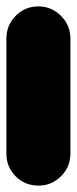

<svg xmlns="http://www.w3.org/2000/svg" viewBox="-20 -580 240 600"><path d="M0 -100H200V-460H0ZM100 -200Q58 -200 29 -170.5Q0 -141 0 -100Q0 -58 29 -29Q58 0 100 0Q141 0 170.5 -29Q200 -58 200 -100Q200 -141 170.5 -170.5Q141 -200 100 -200ZM100 -560Q58 -560 29 -530.5Q0 -501 0 -460Q0 -418 29 -389Q58 -360 100 -360Q141 -360 170.5 -389Q200 -418 200 -460Q200 -501 170.5 -530.5Q141 -560 100 -560Z"/></svg>

Font: Wavefont Black
Style: Regular
Weight: 900
Version: Version 3.004;gftools[0.9.33]